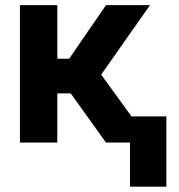

<svg xmlns="http://www.w3.org/2000/svg" viewBox="-20 -550 690 741"><path d="M56.9 -530.3H201.1V-323.4H247L389.1 -530.3H559L370.4 -261.8L560.8 0H388.9L253 -189.5H201.1V0H56.9ZM622.1 170.3H481.7V-100.9H622.1Z"/></svg>

Font: Pretendard Std Variable
Style: Regular
Weight: 400
Designer: Base glyphs from Inter by Rasmus Andersson; Hangeul glyphs from Noto Sans CJK(Source Han Sans) by Jang Soo-young and Kan
Foundry: Kil Hyung-jin
Version: Version 1.309;Glyphs 3.2 (3225)